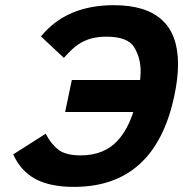

<svg xmlns="http://www.w3.org/2000/svg" viewBox="-20 -710 710 744"><path d="M530.8 -275.9H232.4L258.3 -399.9H556.6ZM266.6 14.2Q174.3 14.2 117.4 -16.4Q60.5 -46.9 31.2 -111.8L157.2 -191.9Q176.3 -153.8 204.8 -130.9Q233.4 -107.9 293.5 -107.9Q382.8 -107.9 435.8 -165Q488.8 -222.2 513.2 -337.9Q524.9 -393.6 524.9 -435.1Q524.9 -485.8 500 -526.9Q475.1 -567.9 392.1 -567.9Q357.4 -567.9 330.8 -560.1Q304.2 -552.2 281.5 -536.6Q258.8 -521 227.5 -485.8L138.7 -568.8Q237.3 -689.9 420.9 -689.9Q669.9 -689.9 669.9 -461.4Q669.9 -406.2 655.3 -337.9Q580.6 14.2 266.6 14.2Z"/></svg>

Font: Cadman
Style: Bold Italic
Weight: 700
Italic angle: -12°
Designer: Paul James MIller
Foundry: High-Logic / Made with FontCreator
Version: Version 2.114;March 28, 2021;FontCreator 13.0.0.2683 64-bit